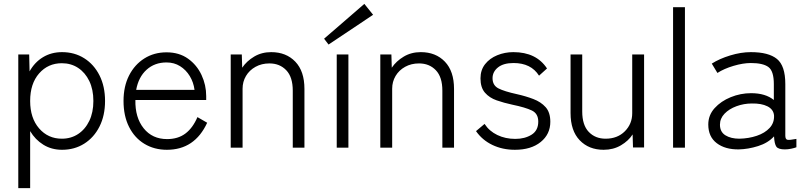

<svg xmlns="http://www.w3.org/2000/svg" viewBox="-20 -759 4151 987"><path d="M74 208V-479H130L132 -392Q158 -439 201 -465Q244 -491 299 -491Q363 -491 413 -459.5Q463 -428 491.5 -371.5Q520 -315 520 -240Q520 -165 491.5 -108.5Q463 -52 413 -20.5Q363 11 299 11Q245 11 203 -15Q161 -41 135 -85V208ZM298 -46Q345 -46 381.5 -70Q418 -94 439 -137.5Q460 -181 460 -240Q460 -299 439 -342.5Q418 -386 381.5 -410Q345 -434 298 -434Q227 -434 181 -381.5Q135 -329 135 -240Q135 -152 181 -99Q227 -46 298 -46Z M838 11Q773 11 722.5 -19.5Q672 -50 643.5 -106.5Q615 -163 615 -240Q615 -315 643.5 -371Q672 -427 722 -458.5Q772 -490 836 -490Q901 -490 946.5 -457.5Q992 -425 1016 -373.5Q1040 -322 1040 -265V-245H676Q674 -155 718.5 -99.5Q763 -44 839 -44Q895 -44 933 -72.5Q971 -101 995 -157L1045 -128Q981 11 838 11ZM680 -297H980Q975 -336 955.5 -368Q936 -400 905.5 -419Q875 -438 836 -438Q775 -438 733.5 -400.5Q692 -363 680 -297Z M1166 0V-479H1223L1225 -411Q1248 -445 1286.5 -468Q1325 -491 1374 -491Q1451 -491 1498 -442Q1545 -393 1545 -302V0H1485V-293Q1485 -363 1451.5 -398Q1418 -433 1365 -433Q1325 -433 1293.5 -415.5Q1262 -398 1244.5 -368.5Q1227 -339 1227 -303V0Z M1711 0V-479H1771V0ZM1669 -530 1646 -560 1853 -739 1898 -683Z M1935 0V-479H1992L1994 -411Q2017 -445 2055.5 -468Q2094 -491 2143 -491Q2220 -491 2267 -442Q2314 -393 2314 -302V0H2254V-293Q2254 -363 2220.5 -398Q2187 -433 2134 -433Q2094 -433 2062.5 -415.5Q2031 -398 2013.5 -368.5Q1996 -339 1996 -303V0Z M2627 11Q2563 11 2511 -14Q2459 -39 2427 -85L2471 -122Q2495 -85 2536.5 -65Q2578 -45 2629 -45Q2678 -45 2712.5 -66.5Q2747 -88 2747 -134Q2747 -175 2714 -191Q2681 -207 2613 -221Q2571 -230 2533.5 -243Q2496 -256 2473 -282.5Q2450 -309 2450 -356Q2450 -399 2473.5 -429Q2497 -459 2536 -475Q2575 -491 2619 -491Q2737 -491 2792 -407L2751 -370Q2710 -435 2620 -435Q2568 -435 2540 -412.5Q2512 -390 2512 -357Q2512 -320 2542.5 -304.5Q2573 -289 2637 -275Q2682 -265 2721.5 -250Q2761 -235 2785 -208Q2809 -181 2809 -133Q2809 -69 2759.5 -29Q2710 11 2627 11Z M3083 11Q3007 11 2960 -38Q2913 -87 2913 -178V-479H2973V-186Q2973 -116 3006.5 -81Q3040 -46 3093 -46Q3154 -46 3192 -84Q3230 -122 3230 -177V-479H3291V-1H3234L3232 -68Q3211 -35 3172 -12Q3133 11 3083 11Z M3440 0V-722H3501V0Z M3778 9Q3708 10 3664.5 -23Q3621 -56 3621 -119Q3621 -167 3653.5 -203Q3686 -239 3736.5 -259.5Q3787 -280 3841 -280Q3915 -280 3958 -245V-327Q3958 -394 3930 -414.5Q3902 -435 3840 -435Q3800 -435 3751 -420.5Q3702 -406 3668 -384L3639 -432Q3678 -457 3733.5 -474Q3789 -491 3840 -491Q3931 -491 3974 -456Q4017 -421 4017 -327V-62Q4017 -43 4027.5 -40.5Q4038 -38 4074 -45V-2Q4064 2 4047 5.5Q4030 9 4015 9Q3981 9 3971 -5Q3961 -19 3959 -58Q3928 -24 3877 -8Q3826 8 3778 9ZM3781 -46Q3829 -47 3870.5 -61Q3912 -75 3936.5 -101.5Q3961 -128 3959 -166Q3956 -197 3925 -212.5Q3894 -228 3845 -227Q3804 -227 3766 -213Q3728 -199 3704.5 -174.5Q3681 -150 3681 -118Q3681 -81 3709 -63.5Q3737 -46 3781 -46Z"/></svg>

Font: Zen Kaku Gothic Antique
Style: Regular
Weight: 400
Designer: Yoshimichi Ohira
Foundry: Positype
Version: Version 1.001